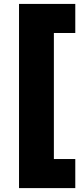

<svg xmlns="http://www.w3.org/2000/svg" viewBox="-20 -820 421 990"><path d="M368.2 149.9H78.1V-799.8H368.2V-649.9H257.8V0H368.2Z"/></svg>

Font: Mayenne Sans Regular
Style: Regular
Weight: 600
Width: 6
Designer: Jérémy Landes — Studio Triple
Foundry: Jérémy Landes — Studio Triple
Version: Version 1.001;hotconv 1.0.109;makeotfexe 2.5.65596